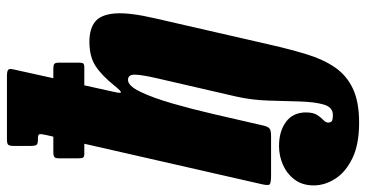

<svg xmlns="http://www.w3.org/2000/svg" viewBox="-290 -544 1080 567"><g transform="rotate(-90 250.5 -260.0)"><path d="M85 -643H131L135.5 -663Q139.5 -680 138 -684.2Q136.5 -688.5 125 -688.5H121.5Q109.5 -688.5 106.5 -693Q103.5 -697.5 103.5 -711.5V-758.5Q103.5 -772 106.8 -776Q110 -780 123 -780H309.5Q324.5 -780 328.5 -776.2Q332.5 -772.5 329.5 -760.5L303.5 -643H332Q342 -643 345.8 -640Q349.5 -637 349.5 -626V-566.5Q349.5 -557.5 346.8 -554.5Q344 -551.5 335.5 -551.5H282.5L263.5 -465.5Q258.5 -445 261.8 -443.5Q265 -442 281.5 -462.5Q312 -500.5 339.8 -518.5Q367.5 -536.5 411.5 -536.5Q449 -536.5 470.2 -519.8Q491.5 -503 494.8 -460.5Q498 -418 480 -341L402.5 -3Q389 56.5 374.2 105Q359.5 153.5 335.8 188.2Q312 223 273 241.5Q234 260 172 260Q108 260 67.2 240.2Q26.5 220.5 6.8 189.8Q-13 159 -13 126Q-13 92.5 4 69.8Q21 47 47.5 35.2Q74 23.5 103 23.5Q147 23.5 174.8 44.2Q202.5 65 202.5 103Q202.5 124.5 195 136Q187.5 147.5 180 154.5Q172.5 161.5 172.5 169Q172.5 175 176.2 178.8Q180 182.5 195 182.5Q218 182.5 225.8 155.5Q233.5 128.5 234.8 85.2Q236 42 237.5 -7.8Q239 -57.5 249.5 -103.5L303.5 -337.5Q313.5 -381 314 -401.8Q314.5 -422.5 298.5 -422.5Q281 -422.5 263.5 -386.2Q246 -350 229.2 -292.2Q212.5 -234.5 197.5 -169.5L164 -24Q161 -10 155.5 -5Q150 0 132.5 0H16.5Q-8 0 -10.8 -5.2Q-13.5 -10.5 -9 -29.5L110 -551.5H81Q72 -551.5 69.5 -554.8Q67 -558 67 -567.5V-627Q67 -637.5 71.2 -640.2Q75.5 -643 85 -643Z"/></g></svg>

Font: Besley* Condensed Heavy
Style: Italic
Weight: 800
Width: 3
Italic angle: -13°
Designer: Owen Earl
Foundry: indestructible type*
Version: Version 3.000; ttfautohint (v1.8.3)